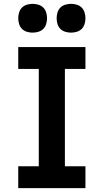

<svg xmlns="http://www.w3.org/2000/svg" viewBox="-20 -980 540 1000"><path d="M75 0V-114H182V-621H75V-735H425V-621H318V-114H425V0ZM350 -810Q335 -810 320 -814.5Q305 -819 294.5 -829.5Q284 -840 279.5 -855Q275 -870 275 -885Q275 -900 279.5 -915Q284 -930 294.5 -940.5Q305 -951 320 -955.5Q335 -960 350 -960Q365 -960 380 -955.5Q395 -951 405.5 -940.5Q416 -930 420.5 -915Q425 -900 425 -885Q425 -870 420.5 -855Q416 -840 405.5 -829.5Q395 -819 380 -814.5Q365 -810 350 -810ZM150 -810Q135 -810 120 -814.5Q105 -819 94.5 -829.5Q84 -840 79.5 -855Q75 -870 75 -885Q75 -900 79.5 -915Q84 -930 94.5 -940.5Q105 -951 120 -955.5Q135 -960 150 -960Q165 -960 180 -955.5Q195 -951 205.5 -940.5Q216 -930 220.5 -915Q225 -900 225 -885Q225 -870 220.5 -855Q216 -840 205.5 -829.5Q195 -819 180 -814.5Q165 -810 150 -810Z"/></svg>

Font: Iosevka Heavy
Style: Regular
Weight: 900
Monospace: yes
Designer: Belleve Invis
Foundry: Belleve Invis
Version: Version 32.5.0; ttfautohint (v1.8.4)